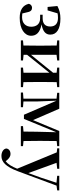

<svg xmlns="http://www.w3.org/2000/svg" viewBox="888 -1480 863 2679"><g transform="rotate(90 1319.5 -140.5)"><path d="M229 16C386 16 479 -53 479 -143C479 -212 438 -267 320 -289C425 -307 464 -351 463 -412C463 -500 383 -552 239 -552C172 -552 120 -539 64 -510L77 -373H125L166 -512C185 -516 206 -518 230 -518C307 -518 349 -482 350 -411C350 -342 314 -304 233 -304H186V-269H234C320 -269 353 -212 353 -145C353 -66 303 -17 219 -17C199 -17 183 -18 168 -20L150 -94C141 -142 117 -156 88 -156C65 -156 41 -142 33 -112C52 -27 119 16 229 16Z M923 -507 995 -499V-450L853 -274L745 -142V-498L824 -507V-536H544V-507L615 -500C616 -442 617 -357 617 -301V-235C617 -179 616 -94 615 -36L544 -30V0H824V-30L745 -38V-87L882 -258L995 -398V-37L923 -30V0H1196V-30L1126 -36L1124 -235V-301L1126 -500L1196 -507V-536H923Z M1357 0H1476V-30L1396 -36V-220L1385 -498L1581 -43H1639L1825 -495L1818 -218L1816 -37L1740 -30V0H2019V-30L1948 -37C1947 -94 1946 -179 1946 -235V-301C1946 -356 1947 -442 1948 -500L2019 -507V-536H1808L1656 -170L1497 -536H1275V-507L1357 -498V-36L1271 -30V0Z M2433 -507 2530 -497 2462 -290 2395 -104 2252 -498 2335 -507V-536H2050V-507L2106 -501L2334 51C2303 128 2271 180 2230 212L2215 194C2190 165 2163 144 2128 144C2093 144 2058 162 2052 201C2055 245 2104 271 2156 271C2239 271 2305 212 2369 43L2570 -498L2637 -507V-536H2433Z"/></g></svg>

Font: Noto Serif SC
Style: Bold
Weight: 700
Designer: Ryoko NISHIZUKA 西塚涼子 (kana & ideographs); Frank Grießhammer (Latin, Greek & Cyrillic); Wenlong ZHANG 张文龙 (bopomofo); San
Foundry: Adobe
Version: Version 2.001;hotconv 1.1.0;makeotfexe 2.6.0